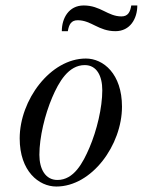

<svg xmlns="http://www.w3.org/2000/svg" viewBox="-20 -670 522 702"><path d="M206 -556H228C232 -580 240 -596 264 -596C314 -596 340 -556 402 -556C456 -556 482 -602 482 -650H460C456 -626 448 -610 424 -610C374 -610 348 -650 286 -650C232 -650 206 -604 206 -556ZM124 -104C124 -168 144 -251 171 -314C195 -370 230 -432 290 -432C334 -432 354 -392 354 -340C354 -276 334 -193 307 -130C283 -74 250 -12 190 -12C146 -12 124 -52 124 -104ZM52 -164C52 -44 122 12 186 12C316 12 426 -140 426 -280C426 -400 358 -456 294 -456C164 -456 52 -304 52 -164Z"/></svg>

Font: Old Standard
Style: Italic
Weight: 400
Italic angle: -15.2°
Designer: Alexey Kryukov <alexios@thessalonica.org.ru>
Version: Version 2.0